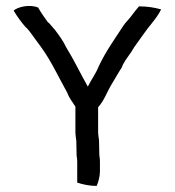

<svg xmlns="http://www.w3.org/2000/svg" viewBox="-20 -625 577 634"><path d="M25 -590C37 -570 50 -552 65 -535C70 -532 73 -526 78 -521C89 -505 105 -485 116 -469C149 -424 174 -369 202 -319C208 -302 220 -287 229 -273V-190C229 -178 231 -170 232 -160L233 -111C234 -105 235 -98 235 -92V-22C253 -16 276 -11 299 -11C305 -24 310 -42 310 -60V-92C310 -99 309 -107 308 -113L307 -162C306 -171 304 -180 304 -190V-271C324 -292 334 -324 350 -349C362 -368 370 -384 382 -402L386 -412C397 -433 411 -447 423 -469C443 -496 461 -524 482 -549C493 -563 504 -577 512 -594C491 -600 466 -604 439 -604C430 -594 421 -582 412 -570C406 -562 399 -555 393 -548L386 -538C358 -495 329 -455 306 -406C296 -381 282 -363 270 -339C246 -381 224 -428 199 -468C188 -491 176 -507 161 -527C153 -535 146 -546 137 -553C126 -568 115 -584 106 -600C78 -612 38 -602 25 -590Z"/></svg>

Font: SolarCharger
Style: 550
Weight: 400
Designer: Mew Too
Foundry: Cannot Into Space Fonts/KineticPlasma Fonts
Version: Version 1.100